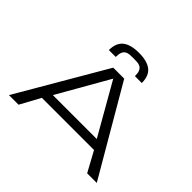

<svg xmlns="http://www.w3.org/2000/svg" viewBox="-210 -1263 1546 1546"><g transform="rotate(45 562.5 -490.5)"><path d="M375 -825.2Q375 -907.2 421.9 -944.3Q468.8 -981.4 562.5 -981.4Q656.2 -981.4 703.1 -944.3Q750 -907.2 750 -825.2H671.9Q671.9 -860.4 663.6 -879.4Q655.3 -898.4 640.6 -907.2Q626 -916 606 -917.5Q585.9 -918.9 562.5 -918.9Q539.1 -918.9 519 -917.5Q499 -916 484.4 -907.2Q469.7 -898.4 461.4 -879.4Q453.1 -860.4 453.1 -825.2ZM859.4 -171.9H265.6L171.9 0H62.5L500 -750H625L1062.5 0H953.1ZM812.5 -250 562.5 -687.5 312.5 -250Z"/></g></svg>

Font: Michroma
Style: Regular
Weight: 400
Version: Version 1.000